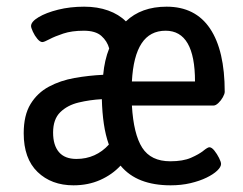

<svg xmlns="http://www.w3.org/2000/svg" viewBox="-20 -549 728 575"><path d="M200 6Q134 6 92.5 -34Q51 -74 51 -150Q51 -204 71.5 -237.5Q92 -271 126.5 -289.5Q161 -308 203.5 -315.5Q246 -323 289 -325Q293 -369 307 -404Q301 -426 283.5 -441.5Q266 -457 231 -457Q195 -457 169.5 -448.5Q144 -440 128 -431.5Q112 -423 107 -423Q100 -423 92 -432.5Q84 -442 78.5 -454Q73 -466 73 -471Q73 -484 95.5 -497.5Q118 -511 154 -520Q190 -529 232 -529Q272 -529 304 -517.5Q336 -506 357 -485Q380 -507 410.5 -518Q441 -529 479 -529Q565 -529 609 -463.5Q653 -398 653 -274Q653 -268 647.5 -258Q642 -248 634 -240.5Q626 -233 620 -233H375Q380 -147 406 -106.5Q432 -66 490 -66Q528 -66 552 -76.5Q576 -87 589 -97.5Q602 -108 607 -108Q614 -108 622 -98Q630 -88 636 -76Q642 -64 642 -58Q642 -49 630.5 -38Q619 -27 598.5 -17Q578 -7 550.5 -0.5Q523 6 491 6Q441 6 403.5 -8.5Q366 -23 341 -53Q316 -26 280 -10Q244 6 200 6ZM209 -73Q238 -73 262.5 -84Q287 -95 306 -116Q296 -144 291 -178Q286 -212 285 -252Q249 -250 215.5 -242Q182 -234 160.5 -213Q139 -192 139 -152Q139 -114 156.5 -93.5Q174 -73 209 -73ZM375 -305H564Q564 -381 542 -419Q520 -457 476 -457Q429 -457 404 -419Q379 -381 375 -305Z"/></svg>

Font: Asap Condensed VF Beta
Style: Regular
Weight: 400
Designer: Pablo Cosgaya
Foundry: Omnibus-Type
Version: Version 1.008